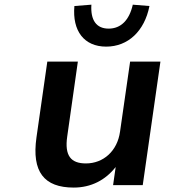

<svg xmlns="http://www.w3.org/2000/svg" viewBox="-20 -808 752 838"><path d="M301.8 10.7C377.4 10.7 440.4 -22 484.9 -79.1L473.6 0H603L680.2 -539.1H547.9L503.9 -233.4C492.2 -148.9 431.2 -94.7 355 -94.7C289.6 -94.7 261.2 -127.9 273.4 -212.4L319.8 -539.1H186.5L139.2 -208.5C117.7 -58.1 172.4 10.7 301.8 10.7ZM443.4 -604.5C539.1 -604.5 610.8 -672.4 632.3 -781.7L559.6 -787.6C544.4 -720.2 507.8 -683.1 454.1 -683.1C400.4 -683.1 374.5 -720.2 378.9 -787.6L304.7 -781.7C294.9 -672.4 347.7 -604.5 443.4 -604.5Z"/></svg>

Font: Winston SemiBold
Style: Italic
Weight: 600
Italic angle: -8.13011°
Designer: Vernon Adams, Kim Jin-seong, David Berlow, Cristiano Sobral
Foundry: The Winston Project Authors
Version: Version 3.004